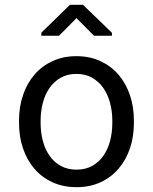

<svg xmlns="http://www.w3.org/2000/svg" viewBox="-20 -773 640 803"><path d="M59.6 -269Q59.6 -326.2 76.2 -375.2Q92.8 -424.3 123.8 -460.4Q154.8 -496.6 199.2 -517.3Q243.7 -538.1 299.3 -538.1Q355.5 -538.1 400.1 -517.3Q444.8 -496.6 475.8 -460.4Q506.8 -424.3 523.4 -375.2Q540 -326.2 540 -269V-258.3Q540 -201.2 523.4 -152.3Q506.8 -103.5 475.8 -67.4Q444.8 -31.2 400.4 -10.7Q356 9.8 300.3 9.8Q244.1 9.8 199.5 -10.7Q154.8 -31.2 123.8 -67.4Q92.8 -103.5 76.2 -152.3Q59.6 -201.2 59.6 -258.3ZM149.9 -258.3Q149.9 -219.2 159.2 -183.8Q168.5 -148.4 187.3 -121.6Q206.1 -94.7 234.4 -79.1Q262.7 -63.5 300.3 -63.5Q337.4 -63.5 365.5 -79.1Q393.6 -94.7 412.4 -121.6Q431.2 -148.4 440.4 -183.8Q449.7 -219.2 449.7 -258.3V-269Q449.7 -307.6 440.2 -343Q430.7 -378.4 411.9 -405.3Q393.1 -432.1 365 -448Q336.9 -463.9 299.3 -463.9Q261.7 -463.9 233.9 -448Q206.1 -432.1 187.3 -405.3Q168.5 -378.4 159.2 -343Q149.9 -307.6 149.9 -269ZM448.2 -635.7V-623.5H373L299.8 -697.3L227.1 -623.5H152.8V-636.2L272.5 -752.9H327.1Z"/></svg>

Font: Roboto Mono
Style: Regular
Weight: 400
Designer: Google
Version: Version 2.000985; 2015; ttfautohint (v1.3)